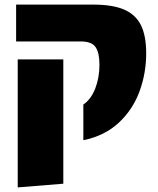

<svg xmlns="http://www.w3.org/2000/svg" viewBox="-20 -591 685 834"><path d="M342 -137Q375 -159 393.5 -206Q412 -253 412 -310Q412 -362 395 -386.5Q378 -411 331 -411H50V-571H385Q470 -571 520 -549Q570 -527 592.5 -481Q615 -435 615 -359Q615 -273 586 -194Q557 -115 496 -58Q435 -1 342 18ZM57 -333H255V207L57 223Z"/></svg>

Font: FiraGO Heavy
Style: Regular
Weight: 900
Designer: bBox Type
Foundry: bBox Type GmbH
Version: Version 1.001